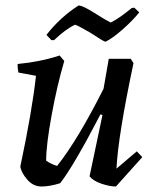

<svg xmlns="http://www.w3.org/2000/svg" viewBox="-20 -667 563 699"><path d="M167 -521 149 -540Q200 -605 266 -647Q282 -647 330 -616Q368 -592 383 -585Q411 -598 460 -638L469 -639L487 -622Q463 -592 426 -559.5Q389 -527 364 -515Q357 -516 307 -549Q262 -575 253 -577Q219 -561 177 -521ZM54 -61Q97 -263 111 -391L47 -403Q44 -416 44 -434Q128 -442 197 -465L214 -445Q188 -357 168 -248Q148 -139 148 -82Q167 -69 188 -63Q264 -159 357 -344L376 -453H456L466 -437Q410 -173 404 -53L478 -116L498 -95L402 12Q380 12 350 2Q320 -8 306 -25L353 -248L346 -251Q247 -61 199 0Q161 12 131 12Q101 12 79 -13.5Q57 -39 54 -61Z"/></svg>

Font: Albura Medium
Style: Italic
Weight: 462
Italic angle: -7°
Designer: Mercedes Jáuregui
Foundry: Omnibus-Type Team
Version: Version 1.000